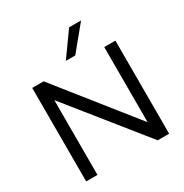

<svg xmlns="http://www.w3.org/2000/svg" viewBox="-206 -1089 1202 1252"><g transform="rotate(-30 395.0 -462.5)"><path d="M83 0V-704H169L623 -134V-700H707V1H621L168 -563V0ZM361 -747 489 -926H579L432 -747Z"/></g></svg>

Font: Georama SemiExpanded
Style: Regular
Weight: 400
Width: 6
Designer: Jean-Baptiste Levee
Foundry: Production Type
Version: Version 1.001